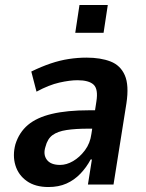

<svg xmlns="http://www.w3.org/2000/svg" viewBox="-20 -743 586 773"><path d="M175 10Q122 10 88 -14Q54 -38 42 -77.5Q30 -117 42 -162Q57 -210 92.5 -240Q128 -270 189 -284.5Q250 -299 338 -299H382L372 -225H335Q284 -225 248 -219.5Q212 -214 191.5 -199Q171 -184 163 -152Q153 -121 168.5 -100Q184 -79 222 -79Q248 -79 274.5 -94.5Q301 -110 322 -138Q343 -166 348 -204L368 -334Q376 -384 357 -402Q338 -420 292 -420Q261 -420 219 -410.5Q177 -401 127 -374L106 -455Q147 -475 184 -487.5Q221 -500 257 -505.5Q293 -511 328 -511Q385 -511 425 -495.5Q465 -480 482.5 -440Q500 -400 489 -327L437 0H334L350 -101H345Q328 -69 303.5 -43.5Q279 -18 247.5 -4Q216 10 175 10ZM283 -611 300 -723H414L397 -611Z"/></svg>

Font: Nunito Sans 7pt Condensed
Style: Bold Italic
Weight: 700
Width: 3
Italic angle: -9°
Designer: Vernon Adams
Foundry: Vernon Adams
Version: Version 3.101;gftools[0.9.27]